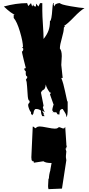

<svg xmlns="http://www.w3.org/2000/svg" viewBox="-20 -760 621 1334"><path d="M440.9 292 438 322.8V333Q440.9 352.1 440.9 353L410.6 550.3L316.9 554.2Q314 543 314 533Q314 522.9 315.4 505.6Q316.9 488.3 316.9 480L319.8 482.4Q319.8 455.1 330.6 419.9L329.6 420.9L338.4 372.6Q296.4 372.6 281.7 360.4L215.3 370.6Q215.3 361.3 211.4 359.4L208.5 361.3L199.7 353Q197.8 338.4 197.8 333Q197.8 333 207.5 119.6Q215.8 119.6 224.1 130.9Q227.1 130.9 234.6 124.8Q242.2 118.7 256.3 118.7Q270.5 118.7 307.6 126.2Q344.7 133.8 360.6 133.8Q376.5 133.8 381.3 128.7Q386.2 123.5 393.1 123.5L416.5 132.3H425.3L433.1 122.1L440.9 237.8V244.1Q440.9 245.1 443.8 261.2H440.9V270L435.1 272.5ZM379.9 34.2 371.1 20H353L344.2 8.8Q343.3 7.3 343.3 1.7Q343.3 -3.9 353 -36.6H351.1L327.1 -104.5L335 -116.2H327.1Q301.8 -149.4 298.3 -173.3Q294.4 -141.6 283.2 -136.7Q270.5 -131.3 264.6 -116.2L282.7 -25.9L277.8 -14.2Q283.2 7.3 291.5 20L273.9 8.8Q273.9 13.7 278.8 20.5Q283.7 27.3 284.7 30.8L282.7 37.1L290.5 46.9H273.9Q264.6 31.7 264.6 8.8Q250.5 -2.9 230 -2.9Q216.3 -2.9 211.9 29.3L203.6 41L195.3 29.3V17.6Q189.5 16.6 182.6 -2Q175.8 -20.5 175.8 -26.6Q175.8 -32.7 176.3 -36.6L185.5 -48.8V-59.6Q175.8 -59.6 172.9 -90.8Q169.9 -122.1 168.2 -159.2Q166.5 -196.3 159.7 -205.6L169.4 -220.7L168.5 -229.5Q158.7 -229.5 158.7 -252.4L159.7 -262.7L149.4 -274.4L150.4 -286.1H159.7Q156.7 -294.4 144.3 -346.7Q131.8 -398.9 132.3 -401.4Q141.6 -405.8 141.6 -418.9V-422.4L132.3 -432.6H139.6Q139.6 -469.2 118.7 -539.8Q97.7 -610.4 75.2 -635.3V-658.7H84Q62 -662.6 6.8 -714.8Q90.8 -738.3 168.5 -738.3L176.3 -717.8L195.3 -738.3L203.6 -714.8L211.9 -730V-726.6Q211.9 -714.8 230 -714.8V-734.9L247.1 -714.8L258.3 -738.3H273.9V-686Q273.9 -652.8 278.3 -587.2Q282.7 -521.5 282.7 -489.3Q306.2 -518.6 316.7 -546.9Q327.1 -575.2 327.1 -613.8Q338.4 -614.7 343.8 -699.2Q346.2 -731.4 349.1 -739.7L353 -738.3V-726.6L361.8 -714.8V-726.6Q375 -738.3 397 -738.3Q399.9 -729 470.2 -716.8Q540.5 -704.6 567.4 -703.6Q538.6 -687.5 493.9 -640.9Q449.2 -594.2 423.8 -579.1H432.6L423.8 -568.4Q423.8 -543 409.9 -495.6Q396 -448.2 396 -422.9Q409.2 -407.2 409.2 -370.1L405.8 -308.6L415.5 -218.3H405.8Q420.9 -180.7 431.9 -126Q442.9 -71.3 447.8 -52.7L450.2 -59.6V10.7Q450.2 36.1 442.9 53.2L441.4 52.2Q441.4 37.6 429.9 20Q418.5 2.4 415.5 -2.9Q393.1 -2.9 393.1 28.8V35.6Q392.1 35.2 379.9 34.2ZM348.1 20H344.2V17.6Q344.2 18.1 348.1 20ZM210.4 33.2V32.2Z"/></svg>

Font: Butcherman
Style: Regular
Weight: 400
Version: Version 001.004